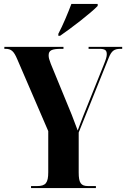

<svg xmlns="http://www.w3.org/2000/svg" viewBox="-20 -951 638 971"><path d="M275 -780V-770H284C341 -809 441 -886 474 -921V-931H341C324 -886 298 -823 275 -780ZM137 0H465V-10H426C389 -10 378 -26 378 -79V-281L530 -659C544 -694 558 -704 589 -704H598V-714H428V-704H482C511 -704 520 -697 520 -677C520 -664 516 -651 503 -619L401 -365C392 -341 381 -314 373 -291C361 -323 352 -346 343 -370L237 -628C229 -649 226 -659 226 -671C226 -696 241 -704 290 -704H301V-714H2V-704H8C37 -704 50 -692 67 -652L224 -288V-80C224 -26 211 -10 167 -10H137Z"/></svg>

Font: Noto Serif Display ExtraCondensed ExtraBold
Style: Regular
Weight: 800
Width: 2
Designer: Monotype Design Team
Foundry: Monotype Imaging Inc.
Version: Version 2.009